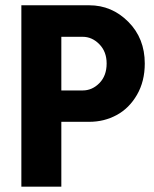

<svg xmlns="http://www.w3.org/2000/svg" viewBox="-20 -700 578 720"><path d="M210 -243.2V0H60.1V-680.2H172.9H210H314.9Q399.4 -680.2 461.2 -618.2Q522.9 -556.2 522.9 -461.9Q522.9 -395 493.7 -344.5Q464.4 -293.9 417.5 -268.6Q370.6 -243.2 314.9 -243.2ZM290 -562H210V-360.8H290Q325.7 -360.8 352.8 -388.4Q379.9 -416 379.9 -461.9Q379.9 -506.3 352.5 -534.2Q325.2 -562 290 -562Z"/></svg>

Font: Glacial Indifference
Style: Bold
Weight: 700
Version: Version 1.001